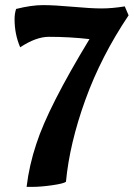

<svg xmlns="http://www.w3.org/2000/svg" viewBox="-20 -727 523 751"><path d="M171 -583C225.7 -583 278.7 -580 330 -574C222.7 -397.3 153.3 -260.7 122 -164C103.3 -108 90.7 -52 84 4H105C128.3 4 154.8 1.8 184.5 -2.5C214.2 -6.8 232 -11.3 238 -16C247.3 -115.3 272.5 -221.8 313.5 -335.5C354.5 -449.2 411 -559.7 483 -667L468 -702C435.3 -696.7 405.2 -694 377.5 -694C349.8 -694 312.2 -696.2 264.5 -700.5C216.8 -704.8 178 -707 148 -707C118 -707 83 -702 43 -692C39 -680 37 -666.7 37 -652C37 -612.7 44.3 -576 59 -542C100.3 -569.3 137.7 -583 171 -583Z"/></svg>

Font: Oleo Script
Style: Regular
Weight: 400
Designer: Soytutype
Foundry: Soytutype
Version: Version 1.002